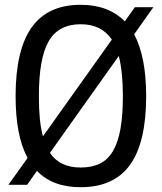

<svg xmlns="http://www.w3.org/2000/svg" viewBox="-20 -770 673 800"><path d="M95 -112Q45 -203 45 -369Q45 -562 112 -656Q179 -750 316 -750Q432 -750 500 -681L542 -740H619L539 -627Q589 -533 589 -369Q589 -177 522 -83.5Q455 10 316 10Q199 10 134 -58L93 0H15ZM142 -369Q142 -317 146 -275.5Q150 -234 159 -202L446 -605Q403 -669 316 -669Q224 -669 183 -598.5Q142 -528 142 -369ZM316 -72Q363 -72 396.5 -88.5Q430 -105 451 -141Q472 -177 482 -233.5Q492 -290 492 -369Q492 -469 475 -537L188 -133Q229 -72 316 -72Z"/></svg>

Font: Encode Sans Compressed
Style: Medium
Weight: 500
Designer: Pablo Impallari, Andres Torresi
Foundry: Pablo Impallari, Andres Torresi
Version: Version 1.000; ttfautohint (v1.00) -l 8 -r 50 -G 200 -x 14 -